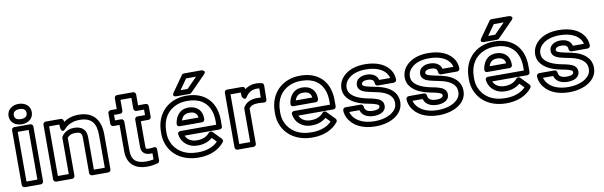

<svg xmlns="http://www.w3.org/2000/svg" viewBox="-51 -1280 5724 1820"><g transform="rotate(-10 2811.0 -370.0)"><path d="M204 -25H98.9V-503H204ZM229 25C239.7 25 254 15.1 254 0V-528C254 -538.7 244.1 -553 229 -553H73.9C63.2 -553 48.9 -543.1 48.9 -528V0C48.9 10.7 58.8 25 73.9 25ZM150.9 -617C108.5 -617 89 -635.9 89 -665C89 -692.4 109.7 -713 150.9 -713C193.9 -713 212.8 -694.6 212.8 -665C212.8 -635.4 193.9 -617 150.9 -617ZM150.9 -567C210.9 -567 262.8 -601.8 262.8 -665C262.8 -728.3 210.9 -763 150.9 -763C91.7 -763 39 -726.5 39 -665C39 -602 91.3 -567 150.9 -567Z M630.1 -448C573.5 -448 533.4 -421.4 510.3 -386.9C507.6 -382.8 506.1 -377 506.1 -373V-25H401V-503H499L501.8 -465.2C501.8 -465.2 512.9 -413.2 545.5 -450.6C576.5 -486 624.9 -513 693.9 -513C812.5 -513 852.6 -452.1 852.6 -336V-25H747.5V-337C747.5 -409.6 705.4 -448 630.1 -448ZM630.1 -398C685.7 -398 697.5 -385 697.5 -337V0C697.5 10.7 707.4 25 722.5 25H877.6C888.3 25 902.6 15.1 902.6 0V-336C902.6 -468.4 842.7 -563 693.9 -563C635 -563 586.9 -546.6 548 -519.5L547.2 -529.8C546.4 -541 536.1 -553 522.3 -553H376C365.3 -553 351 -543.1 351 -528V0C351 10.7 360.9 25 376 25H531.1C541.8 25 556.1 15.1 556.1 0V-364.9C570.6 -383.4 592.9 -398 630.1 -398Z M1251.8 -15C1150.8 -15 1110.7 -56.2 1110.7 -146V-425C1110.7 -440.1 1096.4 -450 1085.7 -450H1026V-503H1085.7C1100.8 -503 1110.7 -517.3 1110.7 -528V-633H1215.8V-528C1215.8 -512.9 1230.1 -503 1240.8 -503H1314.8V-450H1240.8C1225.7 -450 1215.8 -435.7 1215.8 -425V-161C1215.8 -109.4 1248.1 -81 1300.2 -81C1307.2 -81 1316.4 -81.3 1321.4 -81.6V-22.7C1300.2 -18.1 1279 -15 1251.8 -15ZM1251.8 35C1292.2 35 1323.3 28.6 1352.5 21.2C1362.3 18.8 1371.4 8.9 1371.4 -3V-110C1371.4 -139.2 1346.9 -135.8 1340.9 -134.4C1330.6 -132.1 1316.6 -131 1300.2 -131C1267.4 -131 1265.8 -134.1 1265.8 -161V-400H1339.8C1350.5 -400 1364.8 -409.9 1364.8 -425V-528C1364.8 -538.7 1354.9 -553 1339.8 -553H1265.8V-658C1265.8 -668.7 1255.9 -683 1240.8 -683H1085.7C1075 -683 1060.7 -673.1 1060.7 -658V-553H1001C990.3 -553 976 -543.1 976 -528V-425C976 -414.3 985.9 -400 1001 -400H1060.7V-146C1060.7 -30.7 1129.2 35 1251.8 35Z M1941.7 -84.2C1900.5 -42.7 1839.1 -15 1749.2 -15C1618.3 -15 1538.6 -74.5 1503.8 -156.3C1492 -184.1 1486 -213.8 1486 -246V-265C1486 -381.6 1542.2 -460 1629.2 -494.8C1659.2 -506.8 1693.5 -513 1732.7 -513C1854 -513 1921.1 -457.6 1948.9 -376.9C1958.8 -347.9 1964 -315 1964 -278V-243H1618.3C1608.1 -243 1590.7 -236.8 1593.5 -214.9C1601.4 -152.3 1642.3 -108.1 1696.9 -88.9C1716.2 -82.1 1737.4 -79 1760.2 -79C1819.1 -79 1866.7 -98.1 1899.8 -127.2ZM1650.4 -193H1989C1999.7 -193 2014 -202.9 2014 -218V-278C2014 -319.7 2008.2 -358.1 1996.1 -393.1C1961.3 -494.4 1871.7 -563 1732.7 -563C1688.3 -563 1647.4 -555.9 1610.7 -541.2C1504.2 -498.7 1436 -399.4 1436 -265V-246C1436 -207.5 1443.2 -170.9 1457.8 -136.7C1501 -35.3 1601.7 35 1749.2 35C1862.9 35 1945.4 -6.6 1995.4 -69.4C2002.1 -77.9 2002.9 -93 1993.7 -102.4L1917.8 -180.4C1903.2 -195.4 1887.6 -187.2 1880.8 -179.1C1855.6 -149.3 1818.3 -129 1760.2 -129C1704 -129 1666.4 -154.4 1650.4 -193ZM1861.1 -326C1861.1 -399.9 1810.3 -449 1731.6 -449C1643.3 -449 1604.3 -382.5 1595.7 -317.3C1594.4 -307.3 1598.1 -289 1620.5 -289H1836.1C1851.2 -289 1861.1 -303.3 1861.1 -314ZM1810.4 -339H1651.4C1662.8 -374.8 1684.6 -399 1731.6 -399C1782.9 -399 1805.6 -377.4 1810.4 -339ZM1758.8 -725H1854.6L1755.2 -624H1687.5ZM1745.9 -775C1738.8 -775 1730.3 -771.2 1725.5 -764.4L1618.8 -613.4C1590.6 -573.5 1639.2 -574 1639.2 -574H1765.7C1771.3 -574 1778.7 -576.6 1783.5 -581.5L1932 -732.5C1966.8 -767.8 1914.2 -775 1914.2 -775Z M2402.5 -513C2408.3 -513 2417.4 -512.2 2425.6 -511.1L2424.1 -423.3C2411.9 -424.4 2403 -425 2392.6 -425C2327.6 -425 2280.3 -403.7 2255.2 -358C2253.2 -354.4 2252.1 -350.1 2252.1 -346V-25H2147V-503H2245.7L2247.7 -463.7C2247.7 -463.7 2269.7 -414.4 2293.7 -451.4C2316.3 -486.3 2348.2 -513 2402.5 -513ZM2269.4 -553H2122C2111.3 -553 2097 -543.1 2097 -528V0C2097 10.7 2106.9 25 2122 25H2277.1C2287.8 25 2302.1 15.1 2302.1 0V-339.1C2316.6 -361.1 2340.6 -375 2392.6 -375C2407.3 -375 2430.5 -372.4 2446.6 -371.1C2463.2 -369.7 2473.5 -382.7 2473.7 -395.6L2475.9 -531.6C2476.1 -543 2467.9 -553.8 2456.4 -556.4C2442.9 -559.5 2420.9 -563 2402.5 -563C2358.1 -563 2323.2 -549.3 2294.5 -526.6C2293.8 -540.4 2284.7 -553 2269.4 -553Z M3036.7 -84.2C2995.5 -42.7 2934.1 -15 2844.2 -15C2713.3 -15 2633.6 -74.5 2598.8 -156.3C2587 -184.1 2581 -213.8 2581 -246V-265C2581 -381.6 2637.2 -460 2724.2 -494.8C2754.2 -506.8 2788.5 -513 2827.7 -513C2949 -513 3016.1 -457.6 3043.9 -376.9C3053.8 -347.9 3059 -315 3059 -278V-243H2713.3C2703.1 -243 2685.7 -236.8 2688.5 -214.9C2696.4 -152.3 2737.3 -108.1 2791.9 -88.9C2811.2 -82.1 2832.4 -79 2855.2 -79C2914.1 -79 2961.7 -98.1 2994.8 -127.2ZM2745.4 -193H3084C3094.7 -193 3109 -202.9 3109 -218V-278C3109 -319.7 3103.2 -358.1 3091.1 -393.1C3056.3 -494.4 2966.7 -563 2827.7 -563C2783.3 -563 2742.4 -555.9 2705.7 -541.2C2599.2 -498.7 2531 -399.4 2531 -265V-246C2531 -207.5 2538.2 -170.9 2552.8 -136.7C2596 -35.3 2696.7 35 2844.2 35C2957.9 35 3040.4 -6.6 3090.4 -69.4C3097.1 -77.9 3097.9 -93 3088.7 -102.4L3012.8 -180.4C2998.2 -195.4 2982.6 -187.2 2975.8 -179.1C2950.6 -149.3 2913.3 -129 2855.2 -129C2799 -129 2761.4 -154.4 2745.4 -193ZM2956.1 -326C2956.1 -399.9 2905.3 -449 2826.6 -449C2738.3 -449 2699.3 -382.5 2690.7 -317.3C2689.4 -307.3 2693.1 -289 2715.5 -289H2931.1C2946.2 -289 2956.1 -303.3 2956.1 -314ZM2905.4 -339H2746.4C2757.8 -374.8 2779.6 -399 2826.6 -399C2877.9 -399 2900.6 -377.4 2905.4 -339Z M3452.1 -65C3502.5 -65 3567.3 -82.2 3567.3 -146C3567.3 -199.9 3517.6 -214.5 3490.6 -223.3C3473.7 -228.8 3452 -233 3428 -237.6C3347 -253.2 3281.3 -280.5 3253.5 -326.4C3245.9 -339 3241.7 -354.3 3241.7 -374C3241.7 -415.4 3263.8 -446.1 3293.6 -469.2C3327 -495.1 3380.8 -513 3448.8 -513C3553.6 -513 3622.9 -478.5 3652.9 -424C3658.3 -414.1 3662.2 -403.4 3664.4 -393H3558.8C3545.8 -442.9 3499.2 -463 3447.7 -463C3397.3 -463 3341.3 -439.1 3341.3 -380C3341.3 -329 3389.8 -312.7 3415.9 -305C3458.5 -292.4 3517.8 -284 3554.4 -273C3602.1 -258.8 3636.3 -236.7 3655.8 -205.3C3664.3 -191.6 3669.1 -174.4 3669.1 -152C3669.1 -109.2 3645.5 -79.1 3613 -57.2C3575.7 -32.1 3519.2 -15 3448.8 -15C3339.8 -15 3267.2 -56.3 3236.7 -115.5C3231.9 -124.8 3228.2 -134.8 3226.1 -143H3324.1C3340.1 -86 3394.8 -65 3452.1 -65ZM3452.1 -115C3397.4 -115 3372.2 -134.6 3370.4 -169.3C3369.7 -181.3 3359.1 -193 3345.4 -193H3198C3187.3 -193 3173 -183.1 3173 -168C3173 -142.3 3179.7 -116.9 3192.3 -92.5C3234 -11.6 3328.1 35 3448.8 35C3527 35 3593.2 16.4 3641 -15.8C3681.6 -43.2 3719.1 -88 3719.1 -152C3719.1 -250.4 3644.4 -298.3 3568.7 -321C3526.3 -333.6 3467.1 -342.1 3430 -353C3400.5 -361.7 3391.3 -369.5 3391.3 -380C3391.3 -397.6 3406.3 -413 3447.7 -413C3495.4 -413 3511.8 -396.1 3511.8 -368C3511.8 -357.3 3521.7 -343 3536.8 -343H3691.9C3702.6 -343 3716.9 -352.9 3716.9 -368C3716.9 -396.5 3710.2 -423.6 3696.8 -448.1C3654.4 -525.1 3563 -563 3448.8 -563C3372.4 -563 3307.7 -543.4 3263 -508.8C3225.8 -480 3191.7 -435.4 3191.7 -374C3191.7 -347 3197.8 -322 3210.7 -300.6C3251.8 -232.5 3336 -204.3 3419 -188.4C3443.2 -183.8 3461.3 -180.2 3475.2 -175.7C3509.1 -164.7 3517.3 -159.9 3517.3 -146C3517.3 -129.5 3501.1 -115 3452.1 -115Z M4061.1 -65C4111.5 -65 4176.3 -82.2 4176.3 -146C4176.3 -199.9 4126.6 -214.5 4099.6 -223.3C4082.7 -228.8 4061 -233 4037 -237.6C3956 -253.2 3890.3 -280.5 3862.5 -326.4C3854.9 -339 3850.7 -354.3 3850.7 -374C3850.7 -415.4 3872.8 -446.1 3902.6 -469.2C3936 -495.1 3989.8 -513 4057.8 -513C4162.6 -513 4231.9 -478.5 4261.9 -424C4267.3 -414.1 4271.2 -403.4 4273.4 -393H4167.8C4154.8 -442.9 4108.2 -463 4056.7 -463C4006.3 -463 3950.3 -439.1 3950.3 -380C3950.3 -329 3998.8 -312.7 4024.9 -305C4067.5 -292.4 4126.8 -284 4163.4 -273C4211.1 -258.8 4245.3 -236.7 4264.8 -205.3C4273.3 -191.6 4278.1 -174.4 4278.1 -152C4278.1 -109.2 4254.5 -79.1 4222 -57.2C4184.7 -32.1 4128.2 -15 4057.8 -15C3948.8 -15 3876.2 -56.3 3845.7 -115.5C3840.9 -124.8 3837.2 -134.8 3835.1 -143H3933.1C3949.1 -86 4003.8 -65 4061.1 -65ZM4061.1 -115C4006.4 -115 3981.2 -134.6 3979.4 -169.3C3978.7 -181.3 3968.1 -193 3954.4 -193H3807C3796.3 -193 3782 -183.1 3782 -168C3782 -142.3 3788.7 -116.9 3801.3 -92.5C3843 -11.6 3937.1 35 4057.8 35C4136 35 4202.2 16.4 4250 -15.8C4290.6 -43.2 4328.1 -88 4328.1 -152C4328.1 -250.4 4253.4 -298.3 4177.7 -321C4135.3 -333.6 4076.1 -342.1 4039 -353C4009.5 -361.7 4000.3 -369.5 4000.3 -380C4000.3 -397.6 4015.3 -413 4056.7 -413C4104.4 -413 4120.8 -396.1 4120.8 -368C4120.8 -357.3 4130.7 -343 4145.8 -343H4300.9C4311.6 -343 4325.9 -352.9 4325.9 -368C4325.9 -396.5 4319.2 -423.6 4305.8 -448.1C4263.4 -525.1 4172 -563 4057.8 -563C3981.4 -563 3916.7 -543.4 3872 -508.8C3834.8 -480 3800.7 -435.4 3800.7 -374C3800.7 -347 3806.8 -322 3819.7 -300.6C3860.8 -232.5 3945 -204.3 4028 -188.4C4052.2 -183.8 4070.3 -180.2 4084.2 -175.7C4118.1 -164.7 4126.3 -159.9 4126.3 -146C4126.3 -129.5 4110.1 -115 4061.1 -115Z M4902.7 -84.2C4861.5 -42.7 4800.1 -15 4710.2 -15C4579.3 -15 4499.6 -74.5 4464.8 -156.3C4453 -184.1 4447 -213.8 4447 -246V-265C4447 -381.6 4503.2 -460 4590.2 -494.8C4620.2 -506.8 4654.5 -513 4693.7 -513C4815 -513 4882.1 -457.6 4909.9 -376.9C4919.8 -347.9 4925 -315 4925 -278V-243H4579.3C4569.1 -243 4551.7 -236.8 4554.5 -214.9C4562.4 -152.3 4603.3 -108.1 4657.9 -88.9C4677.2 -82.1 4698.4 -79 4721.2 -79C4780.1 -79 4827.7 -98.1 4860.8 -127.2ZM4611.4 -193H4950C4960.7 -193 4975 -202.9 4975 -218V-278C4975 -319.7 4969.2 -358.1 4957.1 -393.1C4922.3 -494.4 4832.7 -563 4693.7 -563C4649.3 -563 4608.4 -555.9 4571.7 -541.2C4465.2 -498.7 4397 -399.4 4397 -265V-246C4397 -207.5 4404.2 -170.9 4418.8 -136.7C4462 -35.3 4562.7 35 4710.2 35C4823.9 35 4906.4 -6.6 4956.4 -69.4C4963.1 -77.9 4963.9 -93 4954.7 -102.4L4878.8 -180.4C4864.2 -195.4 4848.6 -187.2 4841.8 -179.1C4816.6 -149.3 4779.3 -129 4721.2 -129C4665 -129 4627.4 -154.4 4611.4 -193ZM4822.1 -326C4822.1 -399.9 4771.3 -449 4692.6 -449C4604.3 -449 4565.3 -382.5 4556.7 -317.3C4555.4 -307.3 4559.1 -289 4581.5 -289H4797.1C4812.2 -289 4822.1 -303.3 4822.1 -314ZM4771.4 -339H4612.4C4623.8 -374.8 4645.6 -399 4692.6 -399C4743.9 -399 4766.6 -377.4 4771.4 -339ZM4719.8 -725H4815.6L4716.2 -624H4648.5ZM4706.9 -775C4699.8 -775 4691.3 -771.2 4686.5 -764.4L4579.8 -613.4C4551.6 -573.5 4600.2 -574 4600.2 -574H4726.7C4732.3 -574 4739.7 -576.6 4744.5 -581.5L4893 -732.5C4927.8 -767.8 4875.2 -775 4875.2 -775Z M5317.1 -65C5367.5 -65 5432.3 -82.2 5432.3 -146C5432.3 -199.9 5382.6 -214.5 5355.6 -223.3C5338.7 -228.8 5317 -233 5293 -237.6C5212 -253.2 5146.3 -280.5 5118.5 -326.4C5110.9 -339 5106.7 -354.3 5106.7 -374C5106.7 -415.4 5128.8 -446.1 5158.6 -469.2C5192 -495.1 5245.8 -513 5313.8 -513C5418.6 -513 5487.9 -478.5 5517.9 -424C5523.3 -414.1 5527.2 -403.4 5529.4 -393H5423.8C5410.8 -442.9 5364.2 -463 5312.7 -463C5262.3 -463 5206.3 -439.1 5206.3 -380C5206.3 -329 5254.8 -312.7 5280.9 -305C5323.5 -292.4 5382.8 -284 5419.4 -273C5467.1 -258.8 5501.3 -236.7 5520.8 -205.3C5529.3 -191.6 5534.1 -174.4 5534.1 -152C5534.1 -109.2 5510.5 -79.1 5478 -57.2C5440.7 -32.1 5384.2 -15 5313.8 -15C5204.8 -15 5132.2 -56.3 5101.7 -115.5C5096.9 -124.8 5093.2 -134.8 5091.1 -143H5189.1C5205.1 -86 5259.8 -65 5317.1 -65ZM5317.1 -115C5262.4 -115 5237.2 -134.6 5235.4 -169.3C5234.7 -181.3 5224.1 -193 5210.4 -193H5063C5052.3 -193 5038 -183.1 5038 -168C5038 -142.3 5044.7 -116.9 5057.3 -92.5C5099 -11.6 5193.1 35 5313.8 35C5392 35 5458.2 16.4 5506 -15.8C5546.6 -43.2 5584.1 -88 5584.1 -152C5584.1 -250.4 5509.4 -298.3 5433.7 -321C5391.3 -333.6 5332.1 -342.1 5295 -353C5265.5 -361.7 5256.3 -369.5 5256.3 -380C5256.3 -397.6 5271.3 -413 5312.7 -413C5360.4 -413 5376.8 -396.1 5376.8 -368C5376.8 -357.3 5386.7 -343 5401.8 -343H5556.9C5567.6 -343 5581.9 -352.9 5581.9 -368C5581.9 -396.5 5575.2 -423.6 5561.8 -448.1C5519.4 -525.1 5428 -563 5313.8 -563C5237.4 -563 5172.7 -543.4 5128 -508.8C5090.8 -480 5056.7 -435.4 5056.7 -374C5056.7 -347 5062.8 -322 5075.7 -300.6C5116.8 -232.5 5201 -204.3 5284 -188.4C5308.2 -183.8 5326.3 -180.2 5340.2 -175.7C5374.1 -164.7 5382.3 -159.9 5382.3 -146C5382.3 -129.5 5366.1 -115 5317.1 -115Z"/></g></svg>

Font: Asimov
Style: WidOu
Weight: 500
Designer: Google
Version: Version 2.000980; 2014